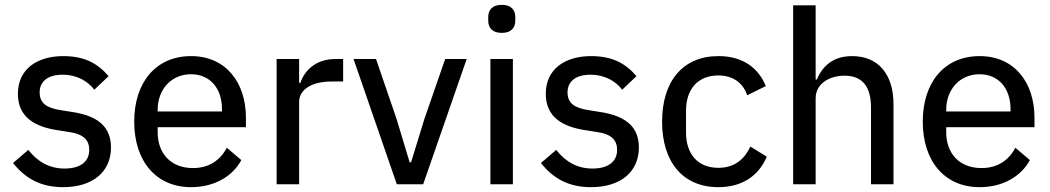

<svg xmlns="http://www.w3.org/2000/svg" viewBox="-20 -762 4343 794"><path d="M241 12C363 12 439 -51 439 -152C439 -232 392 -282 278 -299L234 -306C174 -315 144 -334 144 -380C144 -424 176 -453 239 -453C301 -453 345 -424 370 -391L429 -447C385 -499 330 -530 242 -530C133 -530 54 -476 54 -374C54 -278 123 -237 222 -223L266 -216C329 -207 349 -180 349 -142C349 -94 313 -65 247 -65C184 -65 136 -93 97 -142L34 -88C82 -27 145 12 241 12Z M770 12C867 12 942 -33 978 -100L918 -151C890 -98 843 -67 778 -67C685 -67 632 -129 632 -215V-236H997V-275C997 -420 915 -530 770 -530C626 -530 535 -423 535 -259C535 -95 626 12 770 12ZM770 -455C848 -455 898 -397 898 -311V-301H632V-308C632 -393 689 -455 770 -455Z M1217 0V-340C1217 -391 1267 -425 1353 -425H1399V-518H1368C1285 -518 1239 -470 1222 -419H1217V-518H1124V0Z M1730 0 1910 -518H1821L1735 -270L1680 -91H1674L1620 -270L1535 -518H1442L1621 0Z M2055 -626C2094 -626 2111 -647 2111 -677V-691C2111 -721 2094 -742 2055 -742C2016 -742 1999 -721 1999 -691V-677C1999 -647 2016 -626 2055 -626ZM2008 0H2101V-518H2008Z M2424 12C2546 12 2622 -51 2622 -152C2622 -232 2575 -282 2461 -299L2417 -306C2357 -315 2327 -334 2327 -380C2327 -424 2359 -453 2422 -453C2484 -453 2528 -424 2553 -391L2612 -447C2568 -499 2513 -530 2425 -530C2316 -530 2237 -476 2237 -374C2237 -278 2306 -237 2405 -223L2449 -216C2512 -207 2532 -180 2532 -142C2532 -94 2496 -65 2430 -65C2367 -65 2319 -93 2280 -142L2217 -88C2265 -27 2328 12 2424 12Z M2951 12C3050 12 3118 -36 3151 -114L3083 -156C3057 -100 3014 -68 2951 -68C2862 -68 2817 -129 2817 -214V-304C2817 -389 2862 -450 2951 -450C3011 -450 3053 -419 3070 -368L3147 -406C3117 -480 3053 -530 2951 -530C2803 -530 2718 -425 2718 -259C2718 -93 2803 12 2951 12Z M3260 0H3353V-355C3353 -418 3412 -449 3473 -449C3546 -449 3582 -404 3582 -317V0H3675V-331C3675 -457 3610 -530 3504 -530C3426 -530 3382 -490 3358 -433H3353V-740H3260Z M4031 12C4128 12 4203 -33 4239 -100L4179 -151C4151 -98 4104 -67 4039 -67C3946 -67 3893 -129 3893 -215V-236H4258V-275C4258 -420 4176 -530 4031 -530C3887 -530 3796 -423 3796 -259C3796 -95 3887 12 4031 12ZM4031 -455C4109 -455 4159 -397 4159 -311V-301H3893V-308C3893 -393 3950 -455 4031 -455Z"/></svg>

Font: IBM Plex Devanagari Text
Style: Regular
Weight: 450
Designer: Mike Abbink, Paul van der Laan, Pieter van Rosmalen, Erin McLaughlin
Foundry: Bold Monday
Version: Version 1.0